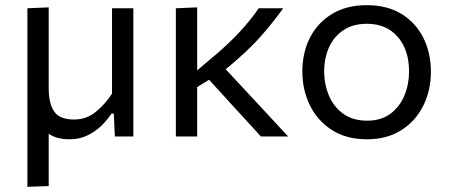

<svg xmlns="http://www.w3.org/2000/svg" viewBox="-20 -528 1738 743"><path d="M86 195V-496L168.5 -499.5V-186Q168.5 -127 189.8 -96.2Q211 -65.5 266.5 -65.5Q314 -65.5 350.2 -94.8Q386.5 -124 413.5 -165.5V-496H496V0H424.5Q423.5 -22 422.5 -44.2Q421.5 -66.5 420.5 -88.5H411.5Q397 -66 374 -43Q351 -20 319.5 -4.5Q288 11 249 11Q198.5 11 168.5 -10.5V192Z M660.5 0V-496L743 -499.5V-255.5L790.5 -296Q856.5 -350 903.8 -400.5Q951 -451 981 -496H1076Q1040.5 -446 990.2 -388.5Q940 -331 853.5 -260L939.5 -167.5Q975 -129.5 1015.2 -86Q1055.5 -42.5 1095 0H989.5Q959 -33.5 930 -65.2Q901 -97 870.5 -130L789 -219.5L743 -191V0Z M1400.5 11Q1319 11 1263 -25.8Q1207 -62.5 1178.5 -122Q1150 -181.5 1150 -251Q1150 -325.5 1180.2 -383.5Q1210.5 -441.5 1266.2 -474.8Q1322 -508 1399 -508Q1478.5 -508 1533.8 -474Q1589 -440 1618.2 -381.8Q1647.5 -323.5 1647.5 -251Q1647.5 -177.5 1617.5 -118Q1587.5 -58.5 1532.2 -23.8Q1477 11 1400.5 11ZM1400.5 -61Q1455 -61 1491 -88Q1527 -115 1545 -158.5Q1563 -202 1563 -251Q1563 -335 1519 -385.5Q1475 -436 1400 -436Q1346 -436 1309 -411.2Q1272 -386.5 1253.2 -344.8Q1234.5 -303 1234.5 -251Q1234.5 -202 1252.8 -158.5Q1271 -115 1308 -88Q1345 -61 1400.5 -61Z"/></svg>

Font: Commissioner
Style: Regular
Weight: 400
Designer: Kostas Bartsokas
Foundry: Kostas Bartsokas
Version: Version 1.000; ttfautohint (v1.8.3)